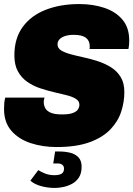

<svg xmlns="http://www.w3.org/2000/svg" viewBox="-22 -716 658 948"><path d="M257 10Q188 10 129 -9.5Q70 -29 34 -70.5Q-2 -112 -2 -177Q-2 -193 -1 -206.5Q0 -220 4 -234H198Q196 -229 195 -223.5Q194 -218 194 -212Q194 -196 201.5 -182Q209 -168 228.5 -159.5Q248 -151 284 -151Q319 -151 337.5 -158Q356 -165 363 -176Q370 -187 370 -199Q370 -217 352.5 -228Q335 -239 306.5 -246Q278 -253 244 -261Q210 -269 175.5 -280.5Q141 -292 112.5 -312Q84 -332 66.5 -363.5Q49 -395 49 -443Q49 -527 90.5 -583.5Q132 -640 204.5 -668Q277 -696 369 -696Q438 -696 494 -677Q550 -658 583 -618.5Q616 -579 616 -517Q616 -509 615.5 -499Q615 -489 612 -474H420Q421 -479 421 -482V-489Q421 -515 402 -529.5Q383 -544 342 -544Q317 -544 299 -538Q281 -532 271.5 -521.5Q262 -511 262 -497Q262 -478 280 -467Q298 -456 327.5 -448Q357 -440 392 -432.5Q427 -425 462 -413.5Q497 -402 526.5 -383.5Q556 -365 574 -335.5Q592 -306 592 -261Q592 -213 576.5 -165Q561 -117 523.5 -77.5Q486 -38 421 -14Q356 10 257 10ZM249 212Q214 212 181 203Q148 194 128 176L167 124Q183 134 202.5 141.5Q222 149 247 149Q260 149 270.5 146.5Q281 144 287.5 137Q294 130 294 116Q294 104 285.5 97.5Q277 91 263 91H241L250 32H271Q299 32 324 38Q349 44 365 60.5Q381 77 381 107Q381 140 367.5 160.5Q354 181 333 192Q312 203 289.5 207.5Q267 212 249 212Z"/></svg>

Font: Chivo Mono Medium Black
Style: Italic
Weight: 900
Italic angle: -8.05°
Monospace: yes
Version: Version 1.008